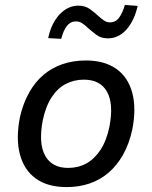

<svg xmlns="http://www.w3.org/2000/svg" viewBox="-20 -752 618 781"><path d="M251 9Q174 9 126 -25.5Q78 -60 61 -124Q44 -188 61 -275Q74 -332 98.5 -375.5Q123 -419 157.5 -448Q192 -477 235.5 -491.5Q279 -506 329 -506Q405 -506 453 -472Q501 -438 518 -374.5Q535 -311 518 -224Q505 -166 480.5 -122.5Q456 -79 421.5 -49.5Q387 -20 344 -5.5Q301 9 251 9ZM257 -69Q298 -69 331 -87Q364 -105 388.5 -142Q413 -179 425 -236Q443 -329 415.5 -378.5Q388 -428 321 -428Q282 -428 248.5 -411Q215 -394 190.5 -357Q166 -320 154 -263Q136 -169 163.5 -119Q191 -69 257 -69ZM229 -594 176 -597Q189 -658 222.5 -693.5Q256 -729 299 -729Q326 -729 345 -715.5Q364 -702 380 -687Q391 -677 402.5 -669Q414 -661 427 -661Q450 -661 464 -679.5Q478 -698 488 -732L540 -728Q526 -667 494 -631.5Q462 -596 419 -596Q391 -596 372.5 -610Q354 -624 338 -638Q327 -649 315 -657Q303 -665 289 -665Q267 -665 252.5 -647Q238 -629 229 -594Z"/></svg>

Font: Nunito Sans 7pt SemiCondensed Medium
Style: Italic
Weight: 500
Width: 4
Italic angle: -9°
Designer: Vernon Adams
Foundry: Vernon Adams
Version: Version 3.101;gftools[0.9.27]